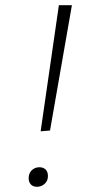

<svg xmlns="http://www.w3.org/2000/svg" viewBox="-20 -715 365 737"><path d="M172 -214 136 -211 206 -695H256ZM90 -31Q90 -50 102 -61.5Q114 -73 131 -73Q146 -73 155 -64.5Q164 -56 164 -39Q164 -21 151.5 -9.5Q139 2 122 2Q107 2 98.5 -7Q90 -16 90 -31Z"/></svg>

Font: Bitter Pro Light
Style: Italic
Weight: 300
Italic angle: -9°
Designer: Sol Matas, and Bitter project Authors
Foundry: Sol Matas
Version: Version 1.010